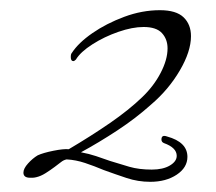

<svg xmlns="http://www.w3.org/2000/svg" viewBox="-20 -790 425 377"><path d="M275 -433Q251 -433 228.5 -440.5Q206 -448 184 -456Q165 -464 147 -470Q129 -476 111 -477Q105 -476 99.5 -471.5Q94 -467 87 -462Q79 -456 69.5 -450Q60 -444 51 -442Q47 -441 44 -441Q41 -441 39 -441Q26 -441 26 -451Q26 -459 35 -469Q44 -479 54 -485Q65 -490 85 -494Q105 -498 115 -497Q159 -523 196 -548.5Q233 -574 259 -599Q282 -621 295.5 -647Q309 -673 309 -695Q309 -713 298 -725Q287 -737 262 -737Q240 -737 212.5 -727.5Q185 -718 161.5 -703Q138 -688 129 -673Q126 -670 124 -670Q119 -670 119 -678Q119 -684 121 -686Q134 -706 161.5 -725Q189 -744 224 -757Q259 -770 294 -770Q326 -770 340.5 -756Q355 -742 355 -719Q355 -689 333 -651.5Q311 -614 277 -585Q247 -558 210.5 -534Q174 -510 139 -491Q155 -488 168.5 -483.5Q182 -479 196 -474Q215 -468 234 -462.5Q253 -457 278 -457Q300 -457 313.5 -465Q327 -473 327 -484Q327 -500 302 -509Q297 -511 297 -516Q297 -526 308 -522Q348 -511 348 -482Q348 -461 327 -447Q306 -433 275 -433Z"/></svg>

Font: Moon Dance
Style: Regular
Weight: 400
Designer: Robert E. Leuschke
Foundry: Robert E. Leuschke
Version: Version 1.010; ttfautohint (v1.8.3)